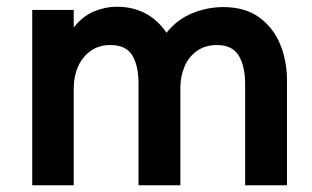

<svg xmlns="http://www.w3.org/2000/svg" viewBox="-20 -549 926 569"><path d="M830.5 0H706.5V-299Q706.5 -353 687.5 -384.2Q668.5 -415.5 623 -415.5Q588 -415.5 563.5 -398Q539 -380.5 526.8 -351.5Q514.5 -322.5 514.5 -288.5V0H390.5V-301Q390.5 -354.5 372 -385Q353.5 -415.5 307 -415.5Q273 -415.5 248.8 -398.2Q224.5 -381 211.5 -352Q198.5 -323 198.5 -288.5V0H75.5V-519.5H198.5V-467.5Q224 -500.5 257.8 -514.8Q291.5 -529 326 -529Q420.5 -529 473.5 -452Q504.5 -491 549.2 -509.5Q594 -528 641.5 -528Q706.5 -528 748.2 -497.5Q790 -467 810.2 -417.8Q830.5 -368.5 830.5 -312Z"/></svg>

Font: Acari Sans
Style: Bold
Weight: 700
Designer: Alfredo Marco Pradil and Stefan Peev (font) & Cristiano Sobral (main changes)
Foundry: Alfredo Marco Pradil and Stefan Peev (font) & Cristiano Sobral (main changes)
Version: Version 1.063; ttfautohint (v1.8.3)